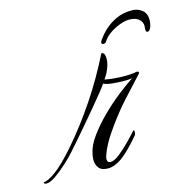

<svg xmlns="http://www.w3.org/2000/svg" viewBox="-214 -632 714 719"><g transform="rotate(-15 142.5 -272.5)"><path d="M357 -547Q380 -547 396.5 -534Q413 -521 413 -496Q413 -493 413 -490Q413 -487 412 -484Q411 -480 410.5 -476Q410 -472 408 -468Q403 -454 394 -454Q387 -454 388 -469Q388 -471 388.5 -473Q389 -475 389 -477Q389 -495 375.5 -505.5Q362 -516 339 -516Q323 -516 301.5 -508Q280 -500 261.5 -487Q243 -474 234 -458Q231 -453 223 -453Q216 -453 216 -459Q216 -463 219 -467Q230 -484 249 -502.5Q268 -521 295.5 -534Q323 -547 357 -547ZM120 2Q95 2 84.5 -11Q74 -24 74 -43Q74 -55 77 -67Q83 -97 107 -130Q131 -163 164 -196Q197 -229 231.5 -256Q266 -283 293 -301Q281 -299 262 -299Q240 -299 216 -301.5Q192 -304 183 -310Q179 -303 163.5 -283.5Q148 -264 125.5 -237Q103 -210 79 -182Q55 -154 34 -129.5Q13 -105 0 -91Q-13 -76 -35.5 -55.5Q-58 -35 -80.5 -19Q-103 -3 -118 -3Q-125 -3 -126.5 -6Q-128 -9 -128 -10Q-112 -10 -80.5 -32.5Q-49 -55 0 -111Q59 -179 111.5 -257.5Q164 -336 206 -421H207Q220 -421 220 -396Q220 -373 204 -342Q200 -335 192 -323Q212 -319 232 -317.5Q252 -316 269 -316Q283 -316 295 -317Q307 -318 314 -320Q323 -320 323.5 -316.5Q324 -313 322 -311Q318 -307 305.5 -293Q293 -279 277.5 -262.5Q262 -246 249 -231.5Q236 -217 230 -210Q199 -173 168.5 -129Q138 -85 126 -50Q122 -41 122 -33Q122 -19 135 -19Q149 -19 170 -35.5Q191 -52 212.5 -74Q234 -96 247 -111Q251 -111 251 -105Q251 -96 247 -91Q201 -37 172.5 -17.5Q144 2 120 2Z"/></g></svg>

Font: Luxurious Script
Style: Regular
Weight: 400
Designer: Robert E. Leuschke
Foundry: Robert E. Leuschke
Version: Version 1.010; ttfautohint (v1.8.3)